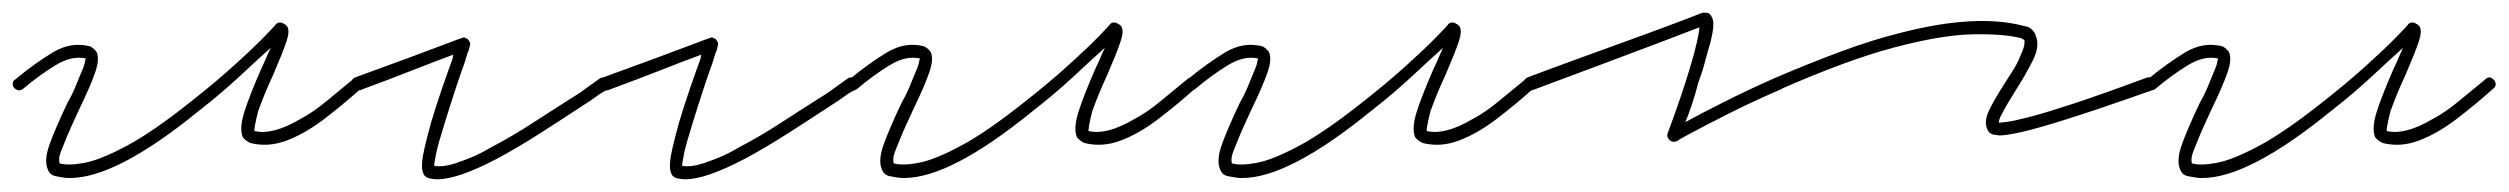

<svg xmlns="http://www.w3.org/2000/svg" viewBox="-30 -272 3946 302"><path d="M80 8Q73 8 68 7Q63 6 57 5Q48 3 45 -6Q39 -20 48 -45Q57 -70 76 -110Q83 -122 88 -134Q93 -146 97 -156Q102 -167 103 -172Q104 -177 105 -180Q83 -185 57.5 -169.5Q32 -154 6 -132Q-1 -127 -8 -134Q-10 -136 -10 -140.5Q-10 -145 -6 -147Q24 -172 53 -189.5Q82 -207 112 -199Q119 -195 122 -190Q127 -179 119.5 -157.5Q112 -136 95 -101Q88 -86 81.5 -71.5Q75 -57 70 -44Q63 -28 63 -22Q63 -16 64 -15Q78 -11 103.5 -16Q129 -21 170 -43Q211 -65 270 -112Q307 -141 337.5 -168.5Q368 -196 386 -214.5Q404 -233 404 -234Q408 -238 414 -236Q416 -235 418.5 -233.5Q421 -232 422 -230Q426 -223 420.5 -206.5Q415 -190 400 -155Q393 -140 387 -125.5Q381 -111 376 -97Q372 -81 371 -74.5Q370 -68 370 -66Q398 -59 441 -84Q462 -95 483 -112.5Q504 -130 525 -147Q532 -154 539 -146Q545 -138 537 -132Q509 -107 479.5 -84.5Q450 -62 421 -51Q392 -40 364 -47Q357 -50 352 -56Q346 -70 354.5 -96.5Q363 -123 381 -164Q385 -172 388.5 -180.5Q392 -189 396 -197Q377 -180 347.5 -152.5Q318 -125 282 -97Q153 8 80 8Z M658 10Q651 10 643 8Q637 5 636 1Q633 -4 634 -18Q635 -32 648 -79Q656 -106 665.5 -133.5Q675 -161 682 -180Q682 -182 682.5 -183.5Q683 -185 683 -186Q661 -178 621.5 -162.5Q582 -147 536 -130Q525 -128 522 -136Q520 -145 528 -150Q572 -166 610 -180Q648 -194 671.5 -203Q695 -212 696 -212Q697 -212 698.5 -213Q700 -214 702 -212Q706 -212 708 -207Q710 -205 709.5 -202Q709 -199 707 -192Q705 -188 704 -184Q703 -180 701 -174Q694 -155 685.5 -129Q677 -103 669 -77Q659 -45 656 -30.5Q653 -16 653 -11Q668 -9 686 -15Q698 -19 711.5 -24.5Q725 -30 742 -40Q773 -56 808.5 -79Q844 -102 882 -126Q890 -132 898 -137.5Q906 -143 914 -149Q918 -151 922.5 -150Q927 -149 928 -145Q935 -138 926 -131Q917 -127 909 -121Q901 -115 893 -110Q855 -85 819 -62Q783 -39 751 -22Q690 10 658 10Z M1048 10Q1041 10 1033 8Q1027 5 1026 1Q1023 -4 1024 -18Q1025 -32 1038 -79Q1046 -106 1055.5 -133.5Q1065 -161 1072 -180Q1072 -182 1072.5 -183.5Q1073 -185 1073 -186Q1051 -178 1011.5 -162.5Q972 -147 926 -130Q915 -128 912 -136Q910 -145 918 -150Q962 -166 1000 -180Q1038 -194 1061.5 -203Q1085 -212 1086 -212Q1087 -212 1088.5 -213Q1090 -214 1092 -212Q1096 -212 1098 -207Q1100 -205 1099.5 -202Q1099 -199 1097 -192Q1095 -188 1094 -184Q1093 -180 1091 -174Q1084 -155 1075.5 -129Q1067 -103 1059 -77Q1049 -45 1046 -30.5Q1043 -16 1043 -11Q1058 -9 1076 -15Q1088 -19 1101.5 -24.5Q1115 -30 1132 -40Q1163 -56 1198.5 -79Q1234 -102 1272 -126Q1280 -132 1288 -137.5Q1296 -143 1304 -149Q1308 -151 1312.5 -150Q1317 -149 1318 -145Q1325 -138 1316 -131Q1307 -127 1299 -121Q1291 -115 1283 -110Q1245 -85 1209 -62Q1173 -39 1141 -22Q1080 10 1048 10Z M1392 8Q1385 8 1380 7Q1375 6 1369 5Q1360 3 1357 -6Q1351 -20 1360 -45Q1369 -70 1388 -110Q1395 -122 1400 -134Q1405 -146 1409 -156Q1414 -167 1415 -172Q1416 -177 1417 -180Q1395 -185 1369.5 -169.5Q1344 -154 1318 -132Q1311 -127 1304 -134Q1302 -136 1302 -140.5Q1302 -145 1306 -147Q1336 -172 1365 -189.5Q1394 -207 1424 -199Q1431 -195 1434 -190Q1439 -179 1431.5 -157.5Q1424 -136 1407 -101Q1400 -86 1393.5 -71.5Q1387 -57 1382 -44Q1375 -28 1375 -22Q1375 -16 1376 -15Q1390 -11 1415.5 -16Q1441 -21 1482 -43Q1523 -65 1582 -112Q1619 -141 1649.5 -168.5Q1680 -196 1698 -214.5Q1716 -233 1716 -234Q1720 -238 1726 -236Q1728 -235 1730.5 -233.5Q1733 -232 1734 -230Q1738 -223 1732.5 -206.5Q1727 -190 1712 -155Q1705 -140 1699 -125.5Q1693 -111 1688 -97Q1684 -81 1683 -74.5Q1682 -68 1682 -66Q1710 -59 1753 -84Q1774 -95 1795 -112.5Q1816 -130 1837 -147Q1844 -154 1851 -146Q1857 -138 1849 -132Q1821 -107 1791.5 -84.5Q1762 -62 1733 -51Q1704 -40 1676 -47Q1669 -50 1664 -56Q1658 -70 1666.5 -96.5Q1675 -123 1693 -164Q1697 -172 1700.5 -180.5Q1704 -189 1708 -197Q1689 -180 1659.5 -152.5Q1630 -125 1594 -97Q1465 8 1392 8Z M1924 8Q1917 8 1912 7Q1907 6 1901 5Q1892 3 1889 -6Q1883 -20 1892 -45Q1901 -70 1920 -110Q1927 -122 1932 -134Q1937 -146 1941 -156Q1946 -167 1947 -172Q1948 -177 1949 -180Q1927 -185 1901.5 -169.5Q1876 -154 1850 -132Q1843 -127 1836 -134Q1834 -136 1834 -140.5Q1834 -145 1838 -147Q1868 -172 1897 -189.5Q1926 -207 1956 -199Q1963 -195 1966 -190Q1971 -179 1963.5 -157.5Q1956 -136 1939 -101Q1932 -86 1925.5 -71.5Q1919 -57 1914 -44Q1907 -28 1907 -22Q1907 -16 1908 -15Q1922 -11 1947.5 -16Q1973 -21 2014 -43Q2055 -65 2114 -112Q2151 -141 2181.5 -168.5Q2212 -196 2230 -214.5Q2248 -233 2248 -234Q2252 -238 2258 -236Q2260 -235 2262.5 -233.5Q2265 -232 2266 -230Q2270 -223 2264.5 -206.5Q2259 -190 2244 -155Q2237 -140 2231 -125.5Q2225 -111 2220 -97Q2216 -81 2215 -74.5Q2214 -68 2214 -66Q2242 -59 2285 -84Q2306 -95 2327 -112.5Q2348 -130 2369 -147Q2376 -154 2383 -146Q2389 -138 2381 -132Q2353 -107 2323.5 -84.5Q2294 -62 2265 -51Q2236 -40 2208 -47Q2201 -50 2196 -56Q2190 -70 2198.5 -96.5Q2207 -123 2225 -164Q2229 -172 2232.5 -180.5Q2236 -189 2240 -197Q2221 -180 2191.5 -152.5Q2162 -125 2126 -97Q1997 8 1924 8Z M2603 -49Q2599 -49 2597 -51Q2591 -56 2593 -62Q2616 -124 2629 -168Q2642 -212 2643 -229Q2625 -222 2581.5 -205.5Q2538 -189 2484.5 -169Q2431 -149 2380 -130Q2369 -128 2366 -136Q2364 -145 2372 -150Q2417 -167 2465.5 -184.5Q2514 -202 2555 -217Q2596 -232 2622 -242Q2648 -252 2648 -252H2655Q2661 -250 2662 -246Q2665 -242 2665 -233Q2665 -224 2660 -204Q2656 -191 2652 -175.5Q2648 -160 2641 -141Q2637 -125 2631.5 -108.5Q2626 -92 2621 -80Q2643 -92 2679.5 -110.5Q2716 -129 2761 -149Q2770 -153 2775 -144Q2777 -140 2775.5 -136Q2774 -132 2770 -131Q2724 -111 2687.5 -92.5Q2651 -74 2629.5 -62.5Q2608 -51 2608 -50Q2607 -50 2606 -49.5Q2605 -49 2603 -49Z M3116 -59Q3113 -59 3111 -59.5Q3109 -60 3107 -60Q3098 -61 3095 -71Q3091 -82 3098.5 -98Q3106 -114 3122 -139Q3129 -150 3136 -161Q3143 -172 3147 -182Q3153 -195 3154 -201Q3155 -207 3154 -209Q3154 -209 3152.5 -210Q3151 -211 3149 -212Q3121 -219 3072.5 -218Q3024 -217 2950 -197.5Q2876 -178 2769 -131Q2765 -130 2761 -131Q2757 -132 2756 -136Q2752 -145 2761 -149Q2817 -173 2867 -191.5Q2917 -210 2962 -221Q3080 -251 3154 -231Q3162 -230 3166.5 -225Q3171 -220 3172 -216Q3179 -200 3167.5 -177Q3156 -154 3140 -129Q3134 -119 3129 -111Q3124 -103 3120 -95Q3116 -88 3115 -84.5Q3114 -81 3114 -79Q3117 -79 3128 -80.5Q3139 -82 3164 -88.5Q3189 -95 3233 -109.5Q3277 -124 3347 -150Q3358 -152 3361 -144Q3363 -133 3355 -130Q3273 -101 3224 -85.5Q3175 -70 3150.5 -64.5Q3126 -59 3116 -59Z M3434 8Q3427 8 3422 7Q3417 6 3411 5Q3402 3 3399 -6Q3393 -20 3402 -45Q3411 -70 3430 -110Q3437 -122 3442 -134Q3447 -146 3451 -156Q3456 -167 3457 -172Q3458 -177 3459 -180Q3437 -185 3411.5 -169.5Q3386 -154 3360 -132Q3353 -127 3346 -134Q3344 -136 3344 -140.5Q3344 -145 3348 -147Q3378 -172 3407 -189.5Q3436 -207 3466 -199Q3473 -195 3476 -190Q3481 -179 3473.5 -157.5Q3466 -136 3449 -101Q3442 -86 3435.5 -71.5Q3429 -57 3424 -44Q3417 -28 3417 -22Q3417 -16 3418 -15Q3432 -11 3457.5 -16Q3483 -21 3524 -43Q3565 -65 3624 -112Q3661 -141 3691.5 -168.5Q3722 -196 3740 -214.5Q3758 -233 3758 -234Q3762 -238 3768 -236Q3770 -235 3772.5 -233.5Q3775 -232 3776 -230Q3780 -223 3774.5 -206.5Q3769 -190 3754 -155Q3747 -140 3741 -125.5Q3735 -111 3730 -97Q3726 -81 3725 -74.5Q3724 -68 3724 -66Q3752 -59 3795 -84Q3816 -95 3837 -112.5Q3858 -130 3879 -147Q3886 -154 3893 -146Q3899 -138 3891 -132Q3863 -107 3833.5 -84.5Q3804 -62 3775 -51Q3746 -40 3718 -47Q3711 -50 3706 -56Q3700 -70 3708.5 -96.5Q3717 -123 3735 -164Q3739 -172 3742.5 -180.5Q3746 -189 3750 -197Q3731 -180 3701.5 -152.5Q3672 -125 3636 -97Q3507 8 3434 8Z"/></svg>

Font: Redacted Script Light
Style: Regular
Weight: 300
Designer: Christian Naths
Foundry: Christian Naths
Version: Version 1.001; ttfautohint (v1.8.3)